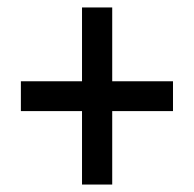

<svg xmlns="http://www.w3.org/2000/svg" viewBox="-20 -611 521 515"><path d="M281 -393H444V-313H281V-116H200V-313H36V-393H200V-591H281Z"/></svg>

Font: Noto Sans Condensed Medium
Style: Regular
Weight: 500
Width: 3
Designer: Monotype Design Team
Foundry: Monotype Imaging Inc.
Version: Version 2.013; ttfautohint (v1.8.4.7-5d5b)